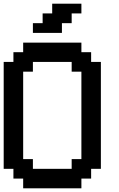

<svg xmlns="http://www.w3.org/2000/svg" viewBox="-20 -1020 644 1040"><path d="M262.7 0H105.5V-26.4V-52.7H79.1H52.7V-79.1V-105.5H26.4H0V-394.5V-684.6H26.4H52.7V-710.9V-737.3H79.1H105.5V-762.7V-789.1H262.7H420.9V-762.7V-737.3H447.3H473.6V-710.9V-684.6H500H526.4V-394.5V-105.5H500H473.6V-79.1V-52.7H447.3H420.9V-26.4V0ZM262.7 -105.5H368.2V-131.8V-158.2H394.5H420.9V-394.5V-631.8H394.5H368.2V-658.2V-684.6H262.7H158.2V-658.2V-631.8H131.8H105.5V-394.5V-158.2H131.8H158.2V-131.8V-105.5ZM237.3 -841.8H158.2V-868.2V-894.5H184.6H210.9V-920.9V-947.3H237.3H262.7V-973.6V-1000H341.8H420.9V-973.6V-947.3H394.5H368.2V-920.9V-894.5H341.8H315.4V-868.2V-841.8Z"/></svg>

Font: VCR Jazz Mono
Style: Regular
Weight: 400
Version: Version 3.1